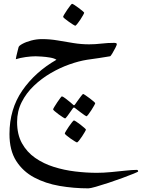

<svg xmlns="http://www.w3.org/2000/svg" viewBox="-20 -486 786 1020"><path d="M713.9 424.8Q713.9 426.8 690.2 436.5Q666.5 446.3 630.4 459.5Q594.2 472.7 556.2 485.4Q518.1 498 488.8 506.3Q459.5 514.6 449.7 514.6Q371.6 514.6 296.6 501.7Q221.7 488.8 161.6 456.8Q101.6 424.8 65.9 368.7Q30.3 312.5 30.3 226.1Q30.3 93.8 98.4 -4.9Q166.5 -103.5 279.8 -168.5Q269 -176.3 246.1 -180.2Q223.1 -184.1 200.9 -185.5Q178.7 -187 169.9 -187Q146 -187 116.5 -182.9Q86.9 -178.7 64 -171.4Q64 -174.8 66.9 -188Q69.8 -201.2 73.5 -215.1Q77.1 -229 78.6 -234.9Q80.1 -242.7 98.9 -252.9Q117.7 -263.2 146 -270.8Q174.3 -278.3 203.1 -278.3Q245.1 -278.3 286.6 -271.2Q328.1 -264.2 369.9 -257.3Q411.6 -250.5 453.1 -250.5Q485.4 -250.5 518.6 -254.4Q551.8 -258.3 587.9 -258.3Q591.8 -258.3 596.2 -257.1Q600.6 -255.9 600.6 -250.5Q600.6 -247.1 592.8 -231.4Q585 -215.8 576.2 -201.4Q567.4 -187 564.5 -187Q540.5 -182.6 506.6 -177.7Q472.7 -172.9 442.4 -168.5Q398.9 -161.6 348.6 -143.8Q298.3 -126 249.3 -97.4Q200.2 -68.8 159.7 -30Q119.1 8.8 95 56.9Q70.8 105 70.8 162.1Q70.8 228.5 96.7 275.1Q122.6 321.8 166.5 352.5Q210.4 383.3 265.6 400.6Q320.8 418 379.9 425Q439 432.1 494.1 432.1Q529.3 432.1 570.3 428.2Q611.3 424.3 647.9 420.4Q684.6 416.5 706.1 416.5Q713.9 416.5 713.9 424.8ZM427.2 -418.5Q427.2 -416 421.1 -405Q415 -394 406.5 -381.1Q397.9 -368.2 390.1 -358.6Q382.3 -349.1 379.4 -349.1Q377.9 -349.1 367.9 -355.5Q357.9 -361.8 345.7 -370.4Q333.5 -378.9 324.5 -386.5Q315.4 -394 315.4 -396.5Q315.4 -399.4 321.8 -410.2Q328.1 -420.9 336.9 -433.8Q345.7 -446.8 353.3 -456.3Q360.8 -465.8 362.8 -465.8Q365.7 -465.8 376 -459.2Q386.2 -452.6 397.9 -443.8Q409.7 -435.1 418.5 -427.5Q427.2 -419.9 427.2 -418.5ZM436.5 202.6Q436.5 204.6 430.4 215.3Q424.3 226.1 415.8 238.8Q407.2 251.5 399.7 261Q392.1 270.5 388.7 270.5Q386.7 270.5 376.7 264.4Q366.7 258.3 354.5 249.8Q342.3 241.2 333.3 233.6Q324.2 226.1 324.2 223.1Q324.2 220.7 330.8 209.7Q337.4 198.7 346.2 185.8Q355 172.9 362.8 163.3Q370.6 153.8 372.6 153.8Q375.5 153.8 385.5 160.4Q395.5 167 407.2 176Q418.9 185.1 427.7 192.9Q436.5 200.7 436.5 202.6ZM485.8 62Q485.8 64.5 479.7 75.4Q473.6 86.4 465.1 99.6Q456.5 112.8 449.2 122.3Q441.9 131.8 439 131.8Q437.5 131.8 428.5 125.5Q419.4 119.1 408 110.6Q396.5 102.1 387.9 95.2Q379.4 88.4 378.4 87.9Q375.5 85.4 373 85.4Q370.6 85.4 368.2 87.9Q367.2 88.9 357.9 102.5Q348.6 116.2 338.6 129.6Q328.6 143.1 325.7 143.1Q323.7 143.1 313.7 136.7Q303.7 130.4 291.7 121.6Q279.8 112.8 271 105.2Q262.2 97.7 262.2 95.2Q262.2 92.3 268.8 81.5Q275.4 70.8 283.9 57.9Q292.5 44.9 299.8 35.4Q307.1 25.9 308.6 25.9Q313 25.9 326.7 36.1Q340.3 46.4 353 56.9Q365.7 67.4 366.7 68.8Q371.1 73.2 373 73.2Q376 73.2 379.4 67.9Q380.4 66.4 389.9 53Q399.4 39.6 409.4 26.4Q419.4 13.2 421.4 13.2Q423.8 13.2 433.8 20Q443.8 26.9 456.1 35.9Q468.3 44.9 477.1 52.7Q485.8 60.5 485.8 62Z"/></svg>

Font: Scheherazade New Rohingya
Style: Regular
Weight: 400
Designer: SIL International
Foundry: SIL International
Version: Version 3.000 ; LngRng